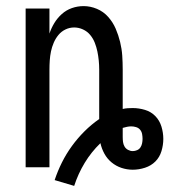

<svg xmlns="http://www.w3.org/2000/svg" viewBox="-20 -548 555 629"><path d="M223 61 159 42Q169 12 183 -16Q197 -44 215.5 -69.5Q234 -95 256.5 -117.5Q279 -140 305 -158V-320Q305 -335 303.5 -350Q302 -365 299 -379.5Q296 -394 290.5 -408Q285 -422 275.5 -433.5Q266 -445 252 -451.5Q238 -458 223 -458Q208 -458 194.5 -451.5Q181 -445 171.5 -433.5Q162 -422 156 -408Q150 -394 147 -379.5Q144 -365 143 -350Q142 -335 142 -320V0H64V-520H142V-438Q148 -456 158 -472.5Q168 -489 182.5 -502Q197 -515 215.5 -521.5Q234 -528 254 -528Q276 -528 297.5 -519Q319 -510 334.5 -492.5Q350 -475 359 -454Q368 -433 373.5 -410.5Q379 -388 380.5 -365.5Q382 -343 382 -320V-191Q390 -193 398.5 -193.5Q407 -194 415 -194Q435 -194 455 -188Q475 -182 489 -167.5Q503 -153 509 -133Q515 -113 515 -93Q515 -73 509 -53Q503 -33 489 -19Q475 -5 455 1.5Q435 8 415 8Q396 8 378 2Q360 -4 345.5 -16Q331 -28 322 -44.5Q313 -61 309 -79Q279 -50 257.5 -14.5Q236 21 223 61ZM415 -53Q422 -53 429 -56Q436 -59 440 -65Q444 -71 445.5 -78.5Q447 -86 447 -93Q447 -101 445.5 -109Q444 -117 439 -123Q434 -129 426 -131.5Q418 -134 410 -134Q403 -134 396 -132.5Q389 -131 382 -129V-126Q382 -119 382 -112.5Q382 -106 382 -99Q382 -91 383 -83Q384 -75 388 -68Q392 -61 399.5 -57Q407 -53 415 -53Z"/></svg>

Font: Iosevka SS04
Style: Regular
Weight: 400
Monospace: yes
Designer: Belleve Invis
Foundry: Belleve Invis
Version: Version 19.0.0; ttfautohint (v1.8.4)